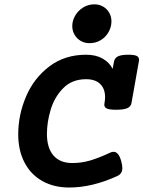

<svg xmlns="http://www.w3.org/2000/svg" viewBox="-20 -838 649 869"><path d="M609.4 -567.4Q609.4 -565.4 608.4 -559.6L575.2 -372.1Q572.3 -355.5 556.2 -348.4Q540 -341.3 505.4 -341.3Q475.6 -341.3 463.9 -346.7Q452.1 -352.1 452.1 -364.3Q452.1 -366.2 453.1 -372.1Q455.6 -387.7 455.6 -398.4Q455.6 -436 433.6 -457.8Q411.6 -479.5 369.6 -479.5Q306.2 -479.5 266.4 -439.2Q226.6 -398.9 209.5 -342Q192.4 -285.2 192.4 -231.9Q192.4 -168.5 221.9 -134.3Q251.5 -100.1 307.6 -100.1Q349.6 -100.1 388.9 -111.8Q428.2 -123.5 479.5 -147.5Q486.3 -150.9 494.1 -150.9Q516.6 -150.9 528.3 -109.9Q533.7 -89.8 533.7 -77.6Q533.7 -64 527.8 -55.2Q522 -46.4 510.3 -41Q397 10.7 293 10.7Q223.6 10.7 171.4 -18.8Q119.1 -48.3 90.8 -102.8Q62.5 -157.2 62.5 -230Q62.5 -318.4 98.1 -401.6Q133.8 -484.9 203.6 -537.6Q273.4 -590.3 369.6 -590.3Q413.6 -590.3 444.3 -573Q475.1 -555.7 489.7 -526.4L496.1 -559.6Q499.5 -576.2 514.6 -583.3Q529.8 -590.3 561 -590.3Q587.9 -590.3 598.6 -585Q609.4 -579.6 609.4 -567.4ZM484.4 -741.7Q484.4 -716.3 471.7 -693.4Q459 -670.4 436.3 -656.5Q413.6 -642.6 384.8 -642.6Q362.8 -642.6 345 -653.1Q327.1 -663.6 317.1 -681.4Q307.1 -699.2 307.1 -720.2Q307.1 -744.6 320.3 -767.3Q333.5 -790 356.4 -804.2Q379.4 -818.4 407.2 -818.4Q429.2 -818.4 446.8 -808.1Q464.4 -797.9 474.4 -780.3Q484.4 -762.7 484.4 -741.7Z"/></svg>

Font: Courier Prime
Style: Bold Italic
Weight: 700
Italic angle: -10°
Designer: Alan Dague-Greene
Foundry: Quote-Unquote Apps
Version: Version 3.018